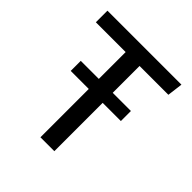

<svg xmlns="http://www.w3.org/2000/svg" viewBox="-188 -849 991 991"><g transform="rotate(45 307.5 -353.5)"><path d="M123.6 -352.8V-426.2H255.4V-622.1H37.9V-706.7H577.9L567.2 -622.1H356.9V-426.2H489.7V-352.8H356.9V0H255.4V-352.8Z"/></g></svg>

Font: Fira Code Retina
Style: Regular
Weight: 450
Monospace: yes
Designer: Carrois Corporate, Edenspiekermann AG, Nikita Prokopov
Foundry: Carrois Corporate, Edenspiekermann AG, Nikita Prokopov
Version: Version 6.002